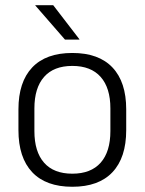

<svg xmlns="http://www.w3.org/2000/svg" viewBox="-20 -702 553 734"><path d="M256.5 12Q155.5 12 103 -43.8Q50.5 -99.5 50.5 -204.5V-284Q50.5 -388.5 103 -444Q155.5 -499.5 256.5 -499.5Q357.5 -499.5 410 -444Q462.5 -388.5 462.5 -284V-204.5Q462.5 -99.5 410 -43.8Q357.5 12 256.5 12ZM256.5 -38Q327.5 -38 364.8 -80Q402 -122 402 -201V-287.5Q402 -366 364.8 -408Q327.5 -450 256.5 -450Q185.5 -450 148.5 -408Q111.5 -366 111.5 -287.5V-201Q111.5 -122 148.5 -80Q185.5 -38 256.5 -38ZM183.5 -682 283.5 -552V-550.5H228.5L115 -681V-682Z"/></svg>

Font: Anek Telugu Light
Style: Regular
Weight: 300
Version: Version 1.003